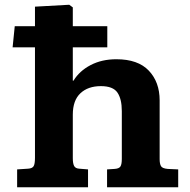

<svg xmlns="http://www.w3.org/2000/svg" viewBox="-20 -787 798 807"><path d="M52 0V-75L98 -78Q115 -79 121 -88Q127 -97 127 -124V-588H33L42 -677H127V-759L271 -767L286 -756V-677H431V-588H286V-448H289Q314 -489 361 -513.5Q408 -538 469 -538Q560 -538 605.5 -490Q651 -442 651 -365V-118Q651 -99 656.5 -89Q662 -79 685 -77L729 -75V0H430V-75L461 -77Q480 -78 486 -87Q492 -96 492 -119V-320Q492 -371 473.5 -398Q455 -425 404 -425Q350 -425 318 -395Q286 -365 286 -305V-122Q286 -100 291.5 -89.5Q297 -79 313 -78L350 -75V0Z"/></svg>

Font: Literata 7pt
Style: Bold
Weight: 700
Designer: Latin by Veronika Burian and Jose Scaglione. Greek by Irene Vlachou. Cyrillic by Vera Evstafieva.
Foundry: TypeTogether
Version: Version 3.002